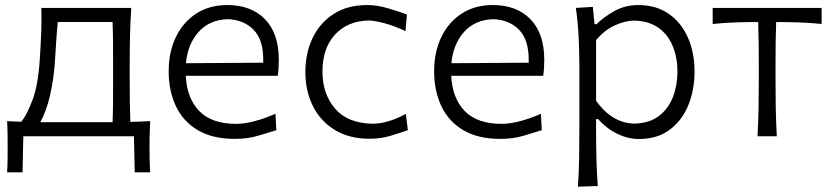

<svg xmlns="http://www.w3.org/2000/svg" viewBox="-20 -526 3214 741"><path d="M7.5 139Q9 115.5 9.2 92Q9.5 68.5 9.5 45Q9.5 20.5 9.2 -5.2Q9 -31 7.5 -58.5Q33 -57 62 -56Q83 -81 105 -138.8Q127 -196.5 133.5 -295.5Q137.5 -358.5 139.2 -404.5Q141 -450.5 139.5 -495.5H486.5Q483 -440 481.8 -387Q480.5 -334 480.5 -269.5V-219.5Q480.5 -172 481 -133.2Q481.5 -94.5 483 -55.5Q502 -56 521.2 -56.8Q540.5 -57.5 559.5 -58.5Q558 -31 557.5 -5.2Q557 20.5 557 45Q557 68.5 557.5 92Q558 115.5 559.5 139H500L497 0H70L67 139ZM191.5 -54.5H375Q385 -54.5 394.8 -54.5Q404.5 -54.5 414.5 -54.5Q416 -93.5 416.2 -132.8Q416.5 -172 416.5 -219.5V-269.5Q416.5 -319 416.2 -359.8Q416 -400.5 414.5 -441H203Q199.5 -405.5 197 -368Q194.5 -330.5 191.5 -282.5Q187.5 -223.5 173.8 -161Q160 -98.5 135.5 -54.5Q150 -54.5 163.8 -54.5Q177.5 -54.5 191.5 -54.5Z M887 10Q800 10 743.2 -23.8Q686.5 -57.5 658.8 -116.5Q631 -175.5 631 -251Q631 -325.5 658.8 -383Q686.5 -440.5 737.2 -473.5Q788 -506.5 857.5 -506.5Q949.5 -506.5 1002.8 -451.8Q1056 -397 1056 -295.5Q1056 -259.5 1052 -233.5H697Q701 -147.5 748.8 -97.8Q796.5 -48 892 -48Q923 -48 963 -58.5Q1003 -69 1043 -87L1046.5 -23.5Q1017 -14 975.8 -2Q934.5 10 887 10ZM858.5 -452Q788.5 -449.5 746.5 -402.8Q704.5 -356 697.5 -282L996 -284Q996 -287 996 -290Q996 -293 996 -296Q996 -373.5 958 -411.8Q920 -450 858.5 -452Z M1406.5 9.5Q1327.5 9.5 1272 -24.5Q1216.5 -58.5 1187.5 -117Q1158.5 -175.5 1158.5 -248Q1158.5 -321.5 1186.8 -380Q1215 -438.5 1268.2 -472.5Q1321.5 -506.5 1397 -506.5Q1436 -506.5 1478.5 -493.8Q1521 -481 1550.5 -470L1545 -406Q1497.5 -428 1459.5 -437.5Q1421.5 -447 1402.5 -447Q1321.5 -445 1273 -392.5Q1224.5 -340 1224.5 -249.5Q1224.5 -164 1272.8 -107.2Q1321 -50.5 1417.5 -48.5Q1476 -48.5 1546.5 -86.5L1554 -23.5Q1527 -14 1488.5 -2.2Q1450 9.5 1406.5 9.5Z M1911.5 10Q1824.5 10 1767.8 -23.8Q1711 -57.5 1683.2 -116.5Q1655.5 -175.5 1655.5 -251Q1655.5 -325.5 1683.2 -383Q1711 -440.5 1761.8 -473.5Q1812.5 -506.5 1882 -506.5Q1974 -506.5 2027.2 -451.8Q2080.5 -397 2080.5 -295.5Q2080.5 -259.5 2076.5 -233.5H1721.5Q1725.5 -147.5 1773.2 -97.8Q1821 -48 1916.5 -48Q1947.5 -48 1987.5 -58.5Q2027.5 -69 2067.5 -87L2071 -23.5Q2041.5 -14 2000.2 -2Q1959 10 1911.5 10ZM1883 -452Q1813 -449.5 1771 -402.8Q1729 -356 1722 -282L2020.5 -284Q2020.5 -287 2020.5 -290Q2020.5 -293 2020.5 -296Q2020.5 -373.5 1982.5 -411.8Q1944.5 -450 1883 -452Z M2210.5 194.5Q2214 139.5 2215 86.5Q2216 33.5 2216 -27.5V-269.5Q2216 -324 2213.2 -381.2Q2210.5 -438.5 2202.5 -495.5L2268 -499.5L2274.5 -432.5H2282Q2311 -461 2352 -483.8Q2393 -506.5 2443.5 -506.5Q2512 -506.5 2560.5 -473Q2609 -439.5 2634.8 -381.2Q2660.5 -323 2660.5 -249.5Q2660.5 -180 2636.8 -120.8Q2613 -61.5 2565 -25.5Q2517 10.5 2445.5 10.5Q2404.5 10.5 2363.5 -9Q2322.5 -28.5 2288 -66.5H2280.5V-25Q2280.5 34 2281.8 85.2Q2283 136.5 2287 192ZM2429 -49Q2487 -50.5 2523.5 -78.8Q2560 -107 2577.2 -152Q2594.5 -197 2594.5 -249Q2594.5 -303.5 2576.5 -347.8Q2558.5 -392 2521.5 -418.5Q2484.5 -445 2427.5 -446.5Q2391 -446 2351.5 -427.5Q2312 -409 2280.5 -371V-137Q2343 -50 2429 -49Z M2903.5 0Q2906.5 -55.5 2907.5 -107Q2908.5 -158.5 2908.5 -219.5V-269.5Q2908.5 -319 2908 -359.8Q2907.5 -400.5 2906 -441Q2863.5 -441 2819 -439.5Q2774.5 -438 2730.5 -433.5V-495.5H3151V-433.5Q3107.5 -438 3062.8 -439.5Q3018 -441 2975.5 -441Q2974 -400.5 2973.5 -359.8Q2973 -319 2973 -269.5V-219.5Q2973 -158.5 2974 -107Q2975 -55.5 2978 0Z"/></svg>

Font: Commissioner Flair Light
Style: Regular
Weight: 300
Designer: Kostas Bartsokas
Foundry: Kostas Bartsokas
Version: Version 1.000; ttfautohint (v1.8.3)